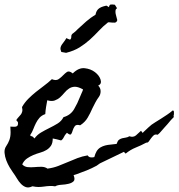

<svg xmlns="http://www.w3.org/2000/svg" viewBox="-50 -819 794 854"><path d="M723.6 -298.8Q714.8 -290 710.4 -285.2Q706.1 -280.3 702.6 -275.9Q699.2 -271.5 694.8 -266.6Q690.4 -261.7 681.6 -252Q673.8 -244.1 667 -235.4Q660.2 -226.6 651.4 -219.7Q639.6 -222.7 633.3 -216.8Q627 -210.9 621.6 -203.6Q616.2 -196.3 611.8 -189.9Q607.4 -183.6 600.6 -184.6Q577.1 -171.9 553.7 -162.6Q530.3 -153.3 508.8 -135.7L501 -143.6L399.4 -94.7Q394.5 -92.8 389.6 -88.9Q384.8 -85 379.9 -82Q358.4 -70.3 335.4 -61Q312.5 -51.8 290 -43.9L277.3 -40Q285.2 -20.5 277.3 -12.7Q269.5 -4.9 254.9 -1.5Q240.2 2 222.7 2.9Q205.1 3.9 195.3 9.8Q183.6 7.8 171.4 8.3Q159.2 8.8 146.5 10.7Q132.8 12.7 121.1 12.7Q109.4 12.7 95.7 9.8H93.8Q77.1 17.6 64.9 13.2Q52.7 8.8 43 -1.5Q33.2 -11.7 24.9 -25.9Q16.6 -40 7.8 -51.8Q2 -59.6 -6.8 -74.2Q-15.6 -88.9 -22 -105.5Q-28.3 -122.1 -29.8 -139.2Q-31.2 -156.2 -22.5 -168.9Q-13.7 -181.6 -8.3 -196.3Q-2.9 -210.9 -2.9 -230.5Q-2.9 -237.3 -3.4 -243.2Q-3.9 -249 -3.9 -255.9Q1 -255.9 6.8 -255.4Q12.7 -254.9 18.1 -255.4Q23.4 -255.9 26.9 -259.3Q30.3 -262.7 30.3 -271.5Q30.3 -276.4 26.9 -279.3Q23.4 -282.2 22.5 -285.2Q28.3 -293.9 33.7 -299.3Q39.1 -304.7 43 -310.1Q46.9 -315.4 48.8 -322.8Q50.8 -330.1 47.9 -342.8Q59.6 -363.3 75.7 -379.4Q91.8 -395.5 109.4 -409.7Q127 -423.8 145.5 -437.5Q164.1 -451.2 180.7 -466.8Q199.2 -459 210.4 -466.8Q221.7 -474.6 230.5 -483.9Q239.3 -493.2 248 -499Q256.8 -504.9 271.5 -494.1L273.4 -492.2Q299.8 -518.6 326.7 -515.6Q353.5 -512.7 372.6 -498Q391.6 -483.4 397.5 -464.4Q403.3 -445.3 386.7 -438.5Q397.5 -427.7 397.5 -413.1Q397.5 -398.4 389.6 -387.7Q380.9 -376 374.5 -363.8Q368.2 -351.6 361.3 -337.9Q351.6 -315.4 339.8 -295.4Q328.1 -275.4 306.6 -261.7Q289.1 -266.6 282.7 -257.8Q276.4 -249 273.4 -238.8Q270.5 -228.5 266.6 -222.7Q262.7 -216.8 250 -226.6L248 -228.5L246.1 -226.6Q238.3 -218.8 233.9 -209Q229.5 -199.2 221.7 -194.3Q212.9 -197.3 203.1 -199.2Q193.4 -201.2 184.6 -203.1Q184.6 -182.6 176.8 -170.9Q168.9 -159.2 156.7 -151.9Q144.5 -144.5 128.9 -140.1Q113.3 -135.7 98.1 -129.4Q83 -123 69.8 -113.8Q56.6 -104.5 48.8 -87.9Q58.6 -77.1 73.2 -75.7Q87.9 -74.2 103.5 -75.7Q119.1 -77.1 134.3 -77.1Q149.4 -77.1 161.1 -69.3L162.1 -68.4L163.1 -69.3Q186.5 -72.3 208.5 -80.6Q230.5 -88.9 251.5 -98.1Q272.5 -107.4 294.4 -115.7Q316.4 -124 339.8 -127.9Q344.7 -120.1 353 -119.1Q361.3 -118.2 369.1 -120.1L370.1 -122.1Q372.1 -128.9 374 -134.3Q376 -139.6 379.9 -146.5Q386.7 -157.2 396.5 -163.1Q406.2 -168.9 417.5 -171.9Q428.7 -174.8 441.4 -175.8Q454.1 -176.8 466.8 -178.7H468.8L469.7 -181.6Q473.6 -193.4 480 -197.8Q486.3 -202.1 493.7 -204.1Q501 -206.1 509.3 -207Q517.6 -208 525.4 -212.9Q543 -207 554.7 -216.8Q566.4 -226.6 577.1 -237.3L585 -227.5L587.9 -231.4Q602.5 -245.1 609.9 -252Q617.2 -258.8 624 -264.2Q630.9 -269.5 640.1 -274.9Q649.4 -280.3 666 -291Q679.7 -299.8 692.9 -308.6Q706.1 -317.4 718.8 -328.1Q723.6 -326.2 723.6 -320.8Q723.6 -315.4 723.6 -310.5Q722.7 -308.6 722.2 -304.7Q721.7 -300.8 723.6 -298.8ZM319.3 -420.9Q318.4 -421.9 317.9 -421.9Q317.4 -421.9 316.4 -422.9Q295.9 -433.6 282.2 -433.1Q268.6 -432.6 257.3 -425.3Q246.1 -418 236.8 -406.7Q227.5 -395.5 217.3 -386.2Q207 -377 193.4 -372.1Q179.7 -367.2 160.2 -373Q157.2 -357.4 154.8 -342.3Q152.3 -327.1 151.4 -311.5Q134.8 -305.7 125.5 -294.9Q116.2 -284.2 109.9 -271.5Q103.5 -258.8 98.1 -244.6Q92.8 -230.5 84 -217.8L87.9 -212.9Q91.8 -214.8 96.7 -210Q101.6 -205.1 103.5 -203.1Q114.3 -218.8 132.3 -229.5Q150.4 -240.2 169.4 -249.5Q188.5 -258.8 206.1 -269.5Q223.6 -280.3 232.4 -297.9Q263.7 -306.6 279.3 -333Q294.9 -359.4 305.7 -387.7Q307.6 -393.6 313 -404.8Q318.4 -416 319.3 -420.9ZM471.7 -729.5Q468.8 -718.8 460 -718.3Q451.2 -717.8 437.5 -719.7H430.7Q408.2 -702.1 389.2 -681.6Q370.1 -661.1 349.6 -642.6Q329.1 -624 304.2 -608.4Q279.3 -592.8 244.1 -584L222.7 -587.9Q217.8 -599.6 219.2 -606.9Q220.7 -614.3 225.1 -620.6Q229.5 -627 234.9 -633.8Q240.2 -640.6 245.1 -649.4Q248 -647.5 253.9 -645.5Q259.8 -643.6 261.7 -642.6Q267.6 -647.5 267.1 -656.7Q266.6 -666 276.4 -671.9Q282.2 -675.8 286.6 -680.2Q291 -684.6 295.9 -689.5Q314.5 -707 333.5 -723.6Q352.5 -740.2 375 -753.9Q377.9 -770.5 387.7 -779.3Q397.5 -788.1 418.9 -793Q420.9 -793 421.9 -793.5Q422.9 -793.9 423.8 -793.9L434.6 -787.1Q436.5 -797.9 442.4 -798.8Q448.2 -799.8 460.9 -797.9L470.7 -782.2Q464.8 -779.3 463.9 -772.5Q462.9 -765.6 464.4 -757.8Q465.8 -750 468.3 -742.2Q470.7 -734.4 471.7 -729.5Z"/></svg>

Font: Homemade Apple
Style: Regular
Weight: 400
Version: Version 1.001